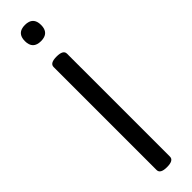

<svg xmlns="http://www.w3.org/2000/svg" viewBox="-234 -617 614 614"><g transform="rotate(-45 73.0 -309.5)"><path d="M73.2 -558.1Q36.6 -558.1 36.6 -594.7Q36.6 -631.3 73.2 -631.3Q109.9 -631.3 109.9 -594.7Q109.9 -558.1 73.2 -558.1ZM73.2 11.7Q43 11.7 43 -5.4V-471.2Q43 -488.3 73.2 -488.3Q103.5 -488.3 103.5 -471.2V-5.4Q103.5 11.7 73.2 11.7Z"/></g></svg>

Font: Gayathri Thin
Style: Regular
Weight: 100
Designer: Binoy Dominic <binoy.domenic@gmail.com>
Foundry: SMC
Version: Version 1.000